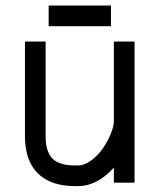

<svg xmlns="http://www.w3.org/2000/svg" viewBox="-20 -647 565 680"><path d="M152.3 -554.2V-627.4H373V-554.2ZM383.3 -500H456.5V0H383.3V-53.2Q323.7 12.2 256.3 12.2H246.1Q160.2 12.2 114.3 -32.7Q68.4 -77.6 68.4 -164.6V-500H141.6V-164.6Q141.6 -110.4 165.5 -85.7Q189.5 -61 246.1 -61H256.3Q278.8 -61 302.7 -78.6Q326.7 -96.2 344 -121.1Q361.3 -146 372.3 -172.9Q383.3 -199.7 383.3 -218.3Z"/></svg>

Font: Anka/Coder Condensed
Style: Regular
Weight: 400
Width: 4
Monospace: yes
Version: Version 1.100